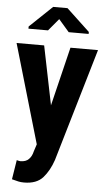

<svg xmlns="http://www.w3.org/2000/svg" viewBox="-62 -777 569 1030"><g transform="rotate(5 222.0 -262.0)"><path d="M214.8 -216.8Q214.8 -215.8 215.8 -210.9Q235.4 -291 293 -528.3Q330.1 -528.3 441.4 -528.3Q396.5 -376 262.7 79.1Q243.2 136.7 210 174.8Q175.8 213.9 107.4 213.9Q89.8 213.9 77.1 210.9Q63.5 207 42 202.1Q47.9 167 58.6 97.7Q66.4 99.6 70.3 100.6Q74.2 101.6 78.1 101.6Q108.4 101.6 124 85Q139.6 69.3 145.5 43Q150.4 30.3 158.2 3.9Q119.1 -128.9 2.9 -528.3Q40 -528.3 151.4 -528.3Q167 -450.2 214.8 -216.8ZM383.8 -621.1Q383.8 -618.2 383.8 -610.4Q357.4 -610.4 276.4 -610.4Q261.7 -627 219.7 -675.8Q206.1 -659.2 165 -610.4Q138.7 -610.4 59.6 -610.4Q59.6 -613.3 59.6 -622.1Q89.8 -651.4 181.6 -738.3Q201.2 -738.3 258.8 -738.3Q290 -709 383.8 -621.1Z"/></g></svg>

Font: Noto Sans Hebrew DECATHLON 
Style: Bold
Weight: 400
Designer: Monotype Design Team
Version: Version 2.000;GOOG;noto-fonts:20170220:a8a215d2e889